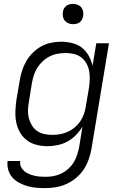

<svg xmlns="http://www.w3.org/2000/svg" viewBox="-20 -742 640 985"><path d="M212 223Q188 223 164.5 221Q141 219 119.5 212.5Q98 206 78 195.5Q58 185 43.5 168.5Q29 152 22.5 130Q16 108 19 84H84Q81 100 87.5 113.5Q94 127 104.5 136Q115 145 128.5 150.5Q142 156 156.5 159.5Q171 163 186 164Q201 165 216 165Q236 165 256.5 161Q277 157 296 147.5Q315 138 331 123.5Q347 109 358 91Q369 73 375.5 53Q382 33 386 13L403 -92Q389 -69 369.5 -49Q350 -29 326 -16Q302 -3 275.5 2.5Q249 8 224 8Q195 8 167.5 1Q140 -6 118.5 -22Q97 -38 83 -62Q69 -86 63.5 -113.5Q58 -141 59 -170Q60 -199 64 -228L81 -328Q85 -353 93 -378.5Q101 -404 114.5 -427.5Q128 -451 148 -471Q168 -491 191.5 -504Q215 -517 241.5 -522.5Q268 -528 293 -528Q322 -528 350.5 -521Q379 -514 400 -497.5Q421 -481 434.5 -457Q448 -433 455 -405L474 -520H539L449 23Q444 50 434.5 77Q425 104 409 128Q393 152 370 171Q347 190 320.5 202Q294 214 266.5 218.5Q239 223 212 223ZM248 -50Q268 -50 288 -53.5Q308 -57 327 -65.5Q346 -74 362.5 -87.5Q379 -101 391 -118.5Q403 -136 410 -155.5Q417 -175 420 -195L437 -295Q440 -316 440.5 -338Q441 -360 437 -380Q433 -400 422.5 -418Q412 -436 396 -448Q380 -460 359.5 -465Q339 -470 318 -470Q298 -470 277 -466.5Q256 -463 236.5 -453.5Q217 -444 200.5 -429Q184 -414 172.5 -396Q161 -378 154.5 -358.5Q148 -339 144 -318L128 -218Q124 -197 123.5 -176Q123 -155 128 -135.5Q133 -116 143.5 -99Q154 -82 170 -70.5Q186 -59 206.5 -54.5Q227 -50 248 -50ZM355 -618Q342 -618 331 -622.5Q320 -627 312.5 -636Q305 -645 303 -657.5Q301 -670 303 -683Q304 -691 309 -699.5Q314 -708 321.5 -713Q329 -718 337.5 -720Q346 -722 354 -722Q367 -722 378.5 -717.5Q390 -713 397 -704Q404 -695 406.5 -682.5Q409 -670 406 -657Q405 -649 400 -640.5Q395 -632 388 -627Q381 -622 372 -620Q363 -618 355 -618Z"/></svg>

Font: Iosevka Light Extended Oblique
Style: Regular
Weight: 300
Width: 7
Italic angle: -9°
Monospace: yes
Designer: Belleve Invis
Foundry: Belleve Invis
Version: Version 32.5.0; ttfautohint (v1.8.4)